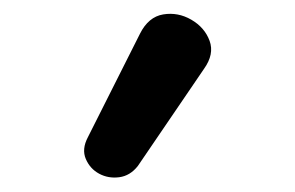

<svg xmlns="http://www.w3.org/2000/svg" viewBox="-20 -796 419 273"><path d="M176 -560Q165 -546 149.5 -544Q134 -542 121 -549Q108 -556 102 -570Q96 -584 105 -601L179 -748Q191 -772 212 -775.5Q233 -779 252 -768Q271 -757 278 -738Q285 -719 270 -698Z"/></svg>

Font: Chiron GoRound TC SB
Style: Regular
Weight: 500
Designer: Ryoko NISHIZUKA 西塚涼子 (kana, bopomofo & ideographs); Paul D. Hunt (Latin, Greek & Cyrillic); Sandoll Communications 산돌커뮤니
Foundry: Adobe
Version: Version 1.000;hotconv 1.1.1;makeotfexe 2.6.0